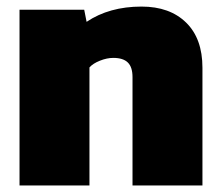

<svg xmlns="http://www.w3.org/2000/svg" viewBox="-20 -570 682 590"><path d="M40 0V-540H238.8L246.1 -502.9Q315.9 -549.8 415 -549.8Q501.5 -549.8 551.8 -500.7Q602.1 -451.7 602.1 -361.8V0H387.2V-333Q387.2 -363.8 372.8 -377.9Q358.4 -392.1 328.1 -392.1Q308.6 -392.1 287.1 -383.5Q265.6 -375 254.9 -362.8V0Z"/></svg>

Font: Kanit ExtraBold
Style: Regular
Weight: 800
Designer: Katatrad Team
Foundry: CadsonDemak
Version: Version 1.000;PS 001.000;hotconv 1.0.88;makeotf.lib2.5.64775